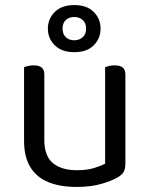

<svg xmlns="http://www.w3.org/2000/svg" viewBox="-20 -725 590 758"><path d="M75 -169V-260H155V-173Q155 -109 189 -81Q223 -53 283 -53Q323 -53 351 -61.5Q379 -70 395 -79V-260H475V-82Q475 -61 469.5 -48.5Q464 -36 443 -24Q421 -11 380 1Q339 13 282 13Q216 13 169.5 -6.5Q123 -26 99 -66.5Q75 -107 75 -169ZM475 -208H395V-460Q400 -462 410.5 -464.5Q421 -467 432 -467Q454 -467 464.5 -458.5Q475 -450 475 -430ZM155 -208H75V-460Q80 -462 90.5 -464.5Q101 -467 113 -467Q134 -467 144.5 -458.5Q155 -450 155 -430ZM169 -612Q169 -651 196.5 -678Q224 -705 273 -705Q323 -705 350 -678Q377 -651 377 -612Q377 -573 350 -546Q323 -519 273 -519Q224 -519 196.5 -546Q169 -573 169 -612ZM227 -612Q227 -590 240 -578Q253 -566 273 -566Q293 -566 306.5 -578Q320 -590 320 -612Q320 -634 306.5 -646Q293 -658 273 -658Q253 -658 240 -646Q227 -634 227 -612Z"/></svg>

Font: Baloo Tamma 2
Style: Regular
Weight: 400
Designer: Divya Kowshik, Shuchita Grover and Ek Type
Foundry: Ek Type
Version: Version 1.700